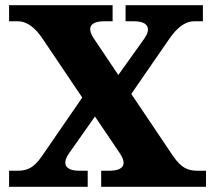

<svg xmlns="http://www.w3.org/2000/svg" viewBox="-20 -720 829 740"><path d="M144 -571 297 -344 149 -129C122 -89 100 -62 49 -62H15V0H318V-62H286C233 -62 217 -87 246 -129L346 -271L442 -129C471 -86 455 -62 402 -62H370V0H774V-62H740C689 -62 667 -89 640 -129L486 -358L633 -571C660 -610 691 -638 729 -638H762V-700H464V-638H496C549 -638 565 -612 536 -571L436 -431L342 -571C313 -614 329 -638 382 -638H414V-700H15V-638H48C86 -638 117 -611 144 -571Z"/></svg>

Font: LT Superior Serif ExtraBold
Style: Regular
Weight: 800
Designer: Daniel Lyons
Foundry: LyonsType
Version: Version 2.120;FEAKit 1.0